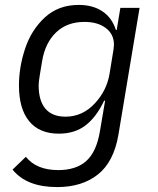

<svg xmlns="http://www.w3.org/2000/svg" viewBox="-20 -548 640 780"><path d="M31 141 85 89Q128 143 217 143Q289 143 330.5 106Q372 69 386 -15L407 -139H403Q372 -73 328 -39Q284 -5 219 -5Q140 -5 98.5 -55.5Q57 -106 57 -201Q57 -275 82 -350.5Q107 -426 162 -477Q217 -528 300 -528Q357 -528 396 -502Q435 -476 451 -426H454L469 -516H547L461 0Q442 110 377.5 161Q313 212 212 212Q88 212 31 141ZM368 -131Q414 -182 425 -248L441 -346Q443 -360 443 -366Q443 -409 410 -434Q377 -459 323 -459Q252 -459 207.5 -416Q163 -373 151 -299L142 -245Q137 -215 137 -201Q137 -139 164.5 -106.5Q192 -74 246 -74Q317 -74 368 -131Z"/></svg>

Font: iA Writer Duo S
Style: Italic
Weight: 400
Italic angle: -9.5°
Designer: Mike Abbink, Paul van der Laan, Pieter van Rosmalen, Oliver Reichenstein
Foundry: Bold Monday and Information Architects Inc.
Version: Version 2.000